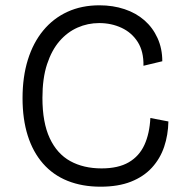

<svg xmlns="http://www.w3.org/2000/svg" viewBox="-20 -692 698 724"><path d="M359 12Q290 12 235 -10Q180 -32 142 -75.5Q104 -119 84.5 -181Q65 -243 65 -322Q65 -402 85 -466.5Q105 -531 143 -577Q181 -623 234.5 -647.5Q288 -672 355 -672Q406 -672 449.5 -657.5Q493 -643 524.5 -615.5Q556 -588 574 -548.5Q592 -509 592 -461L521 -444Q522 -498 499.5 -533.5Q477 -569 438.5 -587Q400 -605 354 -605Q311 -605 272.5 -588Q234 -571 204.5 -537Q175 -503 157.5 -450Q140 -397 140 -323Q140 -230 167.5 -171Q195 -112 245 -84.5Q295 -57 363 -57Q426 -57 465.5 -80Q505 -103 524.5 -145.5Q544 -188 547 -247L615 -234Q614 -183 599 -138.5Q584 -94 553 -60Q522 -26 474 -7Q426 12 359 12Z"/></svg>

Font: Bricolage Grotesque Light
Style: Regular
Weight: 300
Designer: Mathieu Triay
Foundry: Atelier Triay
Version: Version 1.000;gftools[0.9.30]